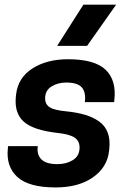

<svg xmlns="http://www.w3.org/2000/svg" viewBox="-20 -800 566 833"><path d="M341.8 -779.8H483.9L357.9 -601.1H228ZM229 -87.9Q268.1 -87.9 296.6 -105.7Q325.2 -123.5 325.2 -160.2Q325.2 -189 303 -203.4Q280.8 -217.8 231 -223.1Q125 -234.9 83.3 -272Q41.5 -309.1 48.8 -380.9L49.8 -390.1Q58.1 -462.9 120.6 -502.9Q183.1 -543 274.9 -543Q390.1 -543 438 -497.6Q485.8 -452.1 476.1 -366.2L475.1 -356.9H348.1Q353.5 -398.9 335.2 -420.4Q316.9 -441.9 267.1 -441.9Q231 -441.9 203.4 -424.8Q175.8 -407.7 175.8 -373Q175.8 -347.2 195.8 -334.5Q215.8 -321.8 268.1 -316.9Q315.9 -312 350.3 -301.5Q384.8 -291 410.6 -272.5Q436.5 -253.9 447.5 -224.1Q458.5 -194.3 454.1 -153.8L453.1 -145Q445.8 -74.7 383.5 -30.8Q321.3 13.2 221.2 13.2Q104.5 13.2 54.9 -32.5Q5.4 -78.1 14.2 -157.2L15.1 -166H144Q138.7 -129.9 159.2 -108.9Q179.7 -87.9 229 -87.9Z"/></svg>

Font: Cooper Hewitt
Style: Semibold Italic
Weight: 710
Designer: Village Type and Design LLC
Foundry: Cooper Hewitt Smithsonian Design Museum
Version: 1.000